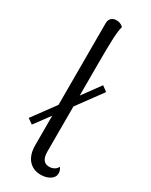

<svg xmlns="http://www.w3.org/2000/svg" viewBox="-195 -772 651 826"><g transform="rotate(30 131.0 -359.5)"><path d="M224 -61Q234 -50 234 -34Q234 -14 215 -2Q196 10 170 10Q131 10 108.5 -16Q86 -42 86 -89V-235L29 -158L3 -176L86 -289V-694Q86 -711 95.5 -720Q105 -729 121 -729Q141 -729 155 -715Q149 -695 147 -653Q145 -611 145 -520V-369L210 -458L236 -439L145 -315V-91Q145 -38 184 -38Q197 -38 208 -44Q219 -50 224 -61Z"/></g></svg>

Font: Arima Madurai Light
Style: Regular
Weight: 300
Designer: Joana Correia and Natanael Gama
Foundry: NDISCOVER
Version: Version 1.020